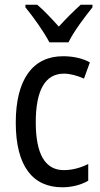

<svg xmlns="http://www.w3.org/2000/svg" viewBox="-20 -786 427 816"><path d="M190 -606H271C293 -652 341 -715 373 -755V-766H323C289 -735 265 -711 230 -673C199 -707 166 -743 138 -766H88V-755C124 -711 167 -650 190 -606ZM245 10C284 10 325 0 355 -18V-89C323 -73 288 -63 251 -63C172 -63 132 -131 132 -266C132 -403 172 -473 252 -473C279 -473 310 -464 337 -452L362 -521C333 -537 294 -547 248 -547C119 -547 47 -448 47 -265C47 -80 119 10 245 10Z"/></svg>

Font: Noto Sans Bengali Condensed
Style: Regular
Weight: 400
Width: 3
Designer: Jelle Bosma - Monotype Design Team
Foundry: Monotype Imaging Inc.
Version: Version 2.003